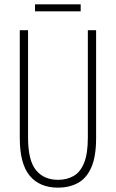

<svg xmlns="http://www.w3.org/2000/svg" viewBox="-20 -853 533 883"><path d="M422 -218Q422 -132 399.5 -82Q377 -32 337.5 -11Q298 10 247 10Q162 10 116.5 -45Q71 -100 71 -218V-714H109V-221Q109 -115 145.5 -70.5Q182 -26 247 -26Q288 -26 319 -44Q350 -62 367 -104.5Q384 -147 384 -221V-714H422ZM351 -833V-801H141V-833Z"/></svg>

Font: Noto Sans Devanagari ExtraCondensed ExtraLight
Style: Regular
Weight: 200
Width: 2
Designer: Jelle Bosma - Monotype Design Team
Foundry: Monotype Imaging Inc.
Version: Version 2.004; ttfautohint (v1.8.4.7-5d5b)